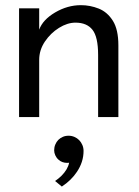

<svg xmlns="http://www.w3.org/2000/svg" viewBox="-20 -442 523 725"><path d="M427 0H350.5V-234.5Q350.5 -302.5 329.2 -329.5Q308 -356.5 265 -356.5Q234.5 -356.5 202.8 -336.8Q171 -317 149.5 -285Q128 -253 128 -216V0H52V-410.5H128V-330Q141.5 -367.5 188.2 -395Q235 -422.5 285.5 -422.5Q320.5 -422.5 353 -409.5Q385.5 -396.5 406.2 -363.5Q427 -330.5 427 -270.5ZM213.5 262.5 188 241.5Q200.5 233 211.5 222.5Q236 198 241 172.5L233.5 173Q214 173 201 161Q193 154 188.8 144.5Q184.5 135 184.5 125.5Q184.5 114 188.8 103.8Q193 93.5 200.2 86.2Q207.5 79 217.2 74.8Q227 70.5 239 70.5Q250.5 70.5 261 75Q271.5 79.5 279 87.2Q286.5 95 291 105.5Q295.5 116 295.5 128Q295.5 170 270 207.5Q249 239 213.5 262.5Z"/></svg>

Font: Lucymar Sans
Style: Regular
Weight: 400
Foundry: The League of Moveable Type (original font) / Main changes by Cristiano Sobral with portions from Mirco Monsees
Version: Version 2.001;August 30, 2020;FontCreator 13.0.0.2681 64-bit